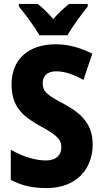

<svg xmlns="http://www.w3.org/2000/svg" viewBox="-20 -950 523 980"><path d="M181 -770H324C348 -812 398 -880 428 -917V-930H333C307 -910 282 -887 252 -853C223 -885 198 -911 172 -930H76V-917C107 -881 159 -810 181 -770ZM453 -212C453 -312 402 -367 309 -418C219 -465 198 -483 198 -527C198 -561 220 -586 267 -586C308 -586 355 -571 406 -542L451 -676C394 -705 332 -724 264 -724C124 -724 39 -646 39 -520C39 -404 96 -356 188 -305C273 -259 293 -238 293 -197C293 -159 267 -131 214 -131C161 -131 94 -151 35 -186V-32C94 -1 148 10 219 10C367 10 453 -85 453 -212Z"/></svg>

Font: Noto Sans Khmer Condensed ExtraBold
Style: Regular
Weight: 800
Width: 3
Designer: Danh Hong and the Monotype Design Team
Foundry: Monotype Imaging Inc.
Version: Version 2.004